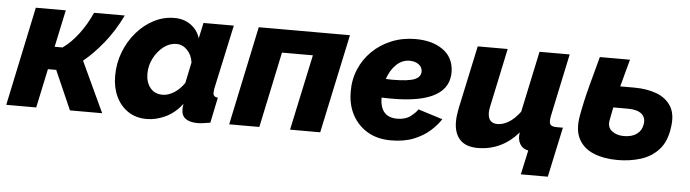

<svg xmlns="http://www.w3.org/2000/svg" viewBox="-44 -710 3647 1015"><g transform="rotate(5 1779.5 -203.0)"><path d="M0 0 111 -525H270L228 -328H270Q314 -359 353 -410.5Q392 -462 420 -525H583Q542 -440 489 -375Q436 -310 384 -268L509 0H338L247 -207H203L159 0Z M746 10Q688 10 646.5 -18Q605 -46 582.5 -94Q560 -142 560 -203Q560 -270 583 -329.5Q606 -389 646 -435.5Q686 -482 737.5 -508.5Q789 -535 846 -535Q897 -535 933.5 -508.5Q970 -482 983 -439L1001 -522H1162L1088 -180Q1086 -166 1086 -159Q1086 -137 1111 -135L1083 0Q1039 8 1015 8Q976 8 953 -7.5Q930 -23 930 -59Q930 -71 933 -87Q896 -38 846 -14Q796 10 746 10ZM818 -125Q848 -125 879 -144.5Q910 -164 933 -198L956 -308Q951 -348 926 -373.5Q901 -399 869 -399Q832 -399 800.5 -374.5Q769 -350 749 -311.5Q729 -273 729 -229Q729 -184 752.5 -154.5Q776 -125 818 -125Z M1183 0 1294 -525H1778L1666 0H1506L1592 -402H1428L1343 0Z M2042 10Q1970 10 1918 -20.5Q1866 -51 1837 -104.5Q1808 -158 1808 -227Q1807 -291 1830.5 -347Q1854 -403 1897 -445Q1940 -487 1998.5 -511Q2057 -535 2126 -535Q2214 -535 2270 -496Q2326 -457 2330 -385Q2338 -210 2028 -210Q2001 -210 1973 -211Q1974 -107 2065 -107Q2108 -107 2135 -127.5Q2162 -148 2173 -166L2303 -125Q2284 -95 2249.5 -63.5Q2215 -32 2163.5 -11Q2112 10 2042 10ZM2104 -418Q2065 -418 2034 -388.5Q2003 -359 1987 -311Q2004 -310 2021 -310Q2107 -310 2140.5 -324.5Q2174 -339 2172 -370Q2170 -392 2151 -405Q2132 -418 2104 -418Z M2742 129 2770 0Q2740 -5 2725.5 -30Q2711 -55 2717 -91Q2629 10 2502 10Q2439 10 2407.5 -24Q2376 -58 2376 -119Q2376 -149 2384 -189L2456 -525H2615L2550 -218Q2545 -197 2545 -182Q2545 -125 2596 -125Q2623 -125 2653.5 -142.5Q2684 -160 2715 -201L2784 -525H2944L2873 -190Q2867 -158 2875 -147Q2883 -136 2909 -136H2942L2885 129Z M3245 9Q3171 9 3116.5 -13.5Q3062 -36 3037 -84Q3012 -132 3026 -208Q3040 -286 3061.5 -366.5Q3083 -447 3104 -525H3264Q3254 -489 3244.5 -453Q3235 -417 3225 -380H3300Q3366 -380 3417.5 -361Q3469 -342 3495.5 -299.5Q3522 -257 3511 -186Q3501 -111 3462 -68.5Q3423 -26 3366 -8.5Q3309 9 3245 9ZM3185 -199Q3177 -160 3202.5 -140Q3228 -120 3267 -120Q3309 -120 3335 -139Q3361 -158 3366 -192Q3372 -226 3349 -246Q3326 -266 3275 -266H3198Q3191 -231 3185 -199Z"/></g></svg>

Font: Raleway ExtraBold
Style: Italic
Weight: 800
Italic angle: -12°
Designer: Matt McInerney, Pablo Impallari, Rodrigo Fuenzalida
Foundry: Matt McInerney, Pablo Impallari, Rodrigo Fuenzalida
Version: Version 4.026